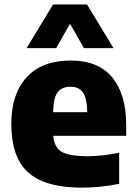

<svg xmlns="http://www.w3.org/2000/svg" viewBox="-20 -828 609 858"><path d="M346.5 10.5Q181.5 10.5 106 -57.5Q30.5 -125.5 30.5 -275Q30.5 -408 99 -482.8Q167.5 -557.5 296.5 -557.5Q419 -557.5 481.5 -482Q544 -406.5 544 -268.5V-221H218Q222 -170.5 254.8 -150.2Q287.5 -130 373.5 -130Q406 -130 441.8 -134.2Q477.5 -138.5 512.5 -145.5V-6.5Q467 2.5 426.5 6.5Q386 10.5 346.5 10.5ZM294.5 -440.5Q257 -440.5 237.8 -415.8Q218.5 -391 217.5 -326.5H370Q368.5 -390.5 350.2 -415.5Q332 -440.5 294.5 -440.5ZM99 -613 217 -808H369L487 -613H355L293 -722L231 -613Z"/></svg>

Font: Encode Sans XBd
Style: Regular
Weight: 800
Designer: Multiple Designers
Foundry: Impallari Type
Version: Version 3.002; ttfautohint (v1.8.3) -l 8 -r 50 -G 200 -x 14 